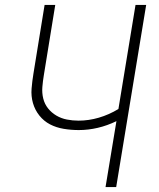

<svg xmlns="http://www.w3.org/2000/svg" viewBox="-20 -755 640 775"><path d="M406 0 450 -266Q413 -248 374.5 -239Q336 -230 298 -230Q267 -230 237 -235Q207 -240 182 -253Q157 -266 139 -288.5Q121 -311 113 -339Q105 -367 107.5 -397.5Q110 -428 115 -458L160 -735H203L157 -452Q153 -428 151 -404Q149 -380 154.5 -357.5Q160 -335 174 -317.5Q188 -300 207.5 -288.5Q227 -277 250 -272.5Q273 -268 297 -268Q338 -268 379 -280Q420 -292 458 -315L527 -735H570L449 0Z"/></svg>

Font: Iosevka XLt Ex Obl
Style: Regular
Weight: 200
Width: 7
Italic angle: -9°
Monospace: yes
Designer: Belleve Invis
Foundry: Belleve Invis
Version: Version 32.5.0; ttfautohint (v1.8.4)